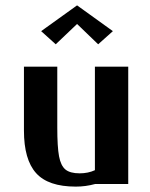

<svg xmlns="http://www.w3.org/2000/svg" viewBox="-20 -690 561 720"><path d="M69.8 0ZM403.3 -573.2 348.1 -523.9 269 -600.1 189 -523.9 134.3 -573.2 269 -669.9ZM335.9 -51.8V-439.9H460.9V0H336.9Q301.3 9.8 264.2 9.8Q160.6 9.8 115.2 -41Q69.8 -91.8 69.8 -200.2V-439.9H194.8V-211.9Q194.8 -139.2 201.4 -104Q208 -68.8 225.3 -54.4Q242.7 -40 278.8 -40Q310.5 -40 335.9 -51.8Z"/></svg>

Font: Pfennig
Style: Bold
Weight: 700
Version: Version 20120410 ; ttfautohint (v0.8)